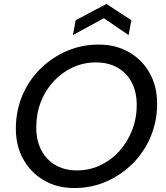

<svg xmlns="http://www.w3.org/2000/svg" viewBox="-20 -937 837 969"><path d="M355 12Q268 12 201.5 -27Q135 -66 97.5 -133.5Q60 -201 60 -287Q60 -376 92 -453Q124 -530 182 -588Q240 -646 316 -679Q392 -712 478 -712Q565 -712 631.5 -673.5Q698 -635 735.5 -568Q773 -501 773 -413Q773 -325 740.5 -247.5Q708 -170 650 -112Q592 -54 517 -21Q442 12 355 12ZM368 -77Q431 -77 485.5 -102.5Q540 -128 581 -173Q622 -218 646 -278Q670 -338 670 -407Q670 -473 644.5 -521.5Q619 -570 572.5 -596Q526 -622 464 -622Q402 -622 347.5 -597Q293 -572 251 -527Q209 -482 186 -422.5Q163 -363 163 -294Q163 -228 188.5 -179Q214 -130 260.5 -103.5Q307 -77 368 -77ZM348 -760 362 -835 517 -917 643 -835 629 -760 504 -845Z"/></svg>

Font: DM Sans 24pt Medium
Style: Italic
Weight: 500
Italic angle: -10°
Designer: Colophon Foundry, Jonny Pinhorn
Foundry: Colophon Foundry
Version: Version 4.004;gftools[0.9.30]